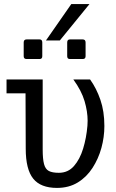

<svg xmlns="http://www.w3.org/2000/svg" viewBox="-20 -917 568 940"><path d="M329 -897H418L273 -719H205ZM110 -628Q96 -628 96 -642V-709Q96 -724 110 -724H174Q187 -724 187 -709V-642Q187 -628 174 -628ZM322 -628Q309 -628 309 -642V-709Q309 -724 322 -724H385Q399 -724 399 -709V-642Q399 -628 385 -628ZM259 3Q179 3 142.5 -42.5Q106 -88 106 -189L105 -460H12V-528H189V-184Q189 -139 195.5 -114Q202 -89 219 -80Q236 -71 268 -71Q313 -71 342 -104Q371 -137 387 -189.5Q403 -242 408 -301Q408 -307 408.5 -313.5Q409 -320 409 -326Q409 -371 394 -422Q379 -473 339 -528H421Q452 -485 471.5 -428.5Q491 -372 491 -300Q491 -246 476.5 -193Q462 -140 433 -95Q404 -50 360.5 -23.5Q317 3 259 3Z"/></svg>

Font: PlemolJP
Style: Regular
Weight: 400
Monospace: yes
Version: v2.0.4; ttfautohint (v1.8.4.7-5d5b-dirty) -l 6 -r 45 -G 200 